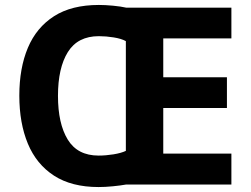

<svg xmlns="http://www.w3.org/2000/svg" viewBox="-20 -745 1013 775"><path d="M379 -725Q405 -725 436.5 -722Q468 -719 490 -714H914V-590H639V-433H896V-309H639V-125H914V0H488Q466 4 435 7Q404 10 378 10Q269 10 198 -36Q127 -82 92.5 -165Q58 -248 58 -359Q58 -470 92.5 -552Q127 -634 198 -679.5Q269 -725 379 -725ZM379 -599Q294 -599 254 -535Q214 -471 214 -358Q214 -246 253.5 -181.5Q293 -117 378 -117Q407 -117 438 -122Q469 -127 488 -136V-579Q470 -589 439 -594Q408 -599 379 -599Z"/></svg>

Font: Noto Sans Tamil
Style: Bold
Weight: 700
Designer: Jelle Bosma - Monotype Design Team
Foundry: Monotype Imaging Inc.
Version: Version 2.004; ttfautohint (v1.8.4.7-5d5b)